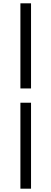

<svg xmlns="http://www.w3.org/2000/svg" viewBox="-20 -858 310 1157"><path d="M103 -325H167V-838H103ZM103 279H167V-239H103Z"/></svg>

Font: Noto Sans HK
Style: Regular
Weight: 400
Designer: Ryoko NISHIZUKA 西塚涼子 (kana, bopomofo & ideographs); Paul D. Hunt (Latin, Greek & Cyrillic); Sandoll Communications 산돌커뮤니
Foundry: Adobe
Version: Version 2.004;hotconv 1.0.118;makeotfexe 2.5.65603